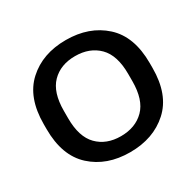

<svg xmlns="http://www.w3.org/2000/svg" viewBox="-158 -905 1123 1098"><g transform="rotate(-30 403.0 -356.0)"><path d="M53.2 -339.4Q53.2 -163.6 150.9 -74.5Q248.5 14.6 402.3 14.6Q556.2 14.6 654.5 -74.5Q752.9 -163.6 752.9 -339.4V-371.6Q752.9 -547.4 654.5 -636.5Q556.2 -725.6 402.3 -725.6Q248.5 -725.6 150.9 -636.5Q53.2 -547.4 53.2 -371.6ZM190.9 -331.5V-379.9Q190.9 -502.4 248.5 -561Q306.2 -619.6 402.3 -619.6Q498.5 -619.6 556.9 -561Q615.2 -502.4 615.2 -379.9V-331.5Q615.2 -208.5 556.9 -149.9Q498.5 -91.3 402.3 -91.3Q306.6 -91.3 248.8 -149.9Q190.9 -208.5 190.9 -331.5Z"/></g></svg>

Font: Roboto Flex
Style: wght 600 wdth 140 opsz 13.0 GRAD 0.00 slnt 0.00 XTRA 468 XOPQ 96 YOPQ 79 YTLC 514 YTUC 712 YTAS 750 YTDE -203.00 YTFI 738
Weight: 600
Width: 8
Designer: Berlow after Robertson
Foundry: Google
Version: Version 3.100